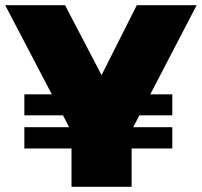

<svg xmlns="http://www.w3.org/2000/svg" viewBox="-20 -721 779 741"><path d="M739 -701 560 -357H645V-276H518L494 -230H645V-148H488V0H256V-148H74V-230H247L223 -276H74V-357H180L0 -701H231L372 -431L508 -701Z"/></svg>

Font: MontserratBlack
Style: Regular
Weight: 900
Designer: Julieta Ulanovsky
Foundry: Julieta Ulanovsky
Version: Version 4.000